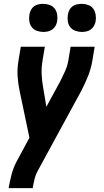

<svg xmlns="http://www.w3.org/2000/svg" viewBox="-20 -763 540 998"><path d="M150 215H25L26 208Q32 175 40.5 142.5Q49 110 65 79L133 -47L82 -290Q74 -328 71.5 -367Q69 -406 76 -447L88 -520H213L201 -447Q195 -412 196.5 -377.5Q198 -343 204 -310L221 -208L293 -340Q306 -366 318 -392.5Q330 -419 335 -447L347 -520H472L460 -447Q453 -406 437.5 -367Q422 -328 402 -290L174 129Q164 148 159.5 168Q155 188 151 208ZM405 -597Q388 -597 371.5 -603Q355 -609 345 -622Q335 -635 332.5 -652.5Q330 -670 333 -688Q335 -700 341 -711.5Q347 -723 357.5 -730.5Q368 -738 380.5 -740.5Q393 -743 405 -743Q422 -743 438.5 -737Q455 -731 464.5 -718Q474 -705 477 -687.5Q480 -670 477 -652Q475 -640 468.5 -628.5Q462 -617 451.5 -609.5Q441 -602 429 -599.5Q417 -597 405 -597ZM205 -597Q188 -597 171.5 -603Q155 -609 145 -622Q135 -635 132.5 -652.5Q130 -670 133 -688Q135 -700 141 -711.5Q147 -723 157.5 -730.5Q168 -738 180.5 -740.5Q193 -743 205 -743Q222 -743 238.5 -737Q255 -731 264.5 -718Q274 -705 277 -687.5Q280 -670 277 -652Q275 -640 268.5 -628.5Q262 -617 251.5 -609.5Q241 -602 229 -599.5Q217 -597 205 -597Z"/></svg>

Font: Iosevka Term Curly XBd Obl
Style: Regular
Weight: 800
Italic angle: -9°
Designer: Belleve Invis
Foundry: Belleve Invis
Version: Version 32.3.0